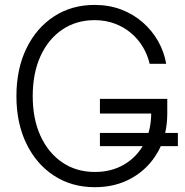

<svg xmlns="http://www.w3.org/2000/svg" viewBox="-20 -758 759 788"><path d="M369.6 10.3Q274.4 10.3 201.9 -36.9Q129.4 -84 88.4 -168.2Q47.4 -252.4 47.4 -363.3Q47.4 -475.1 88.4 -559.3Q129.4 -643.6 201.7 -690.7Q273.9 -737.8 368.2 -737.8Q427.7 -737.8 477.8 -718.8Q527.8 -699.7 566.2 -666Q604.5 -632.3 629.2 -588.6Q653.8 -544.9 662.1 -496.1H594.2Q585.9 -532.2 566.7 -564.7Q547.4 -597.2 518.1 -622.1Q488.8 -647 450.9 -661.1Q413.1 -675.3 368.2 -675.3Q293 -675.3 235.6 -636.5Q178.2 -597.7 146.2 -527.6Q114.3 -457.5 114.3 -363.3Q114.3 -270 146.2 -200.2Q178.2 -130.4 235.8 -91.3Q293.5 -52.2 369.6 -52.2Q437 -52.2 489 -82.5Q541 -112.8 570.8 -167.2Q600.6 -221.7 600.6 -295.4L622.6 -292H390.1V-352.1H666.5V-292.5Q666.5 -203.1 628.2 -135Q589.8 -66.9 522.7 -28.3Q455.6 10.3 369.6 10.3ZM390.1 -158.2V-212.4H710V-158.2Z"/></svg>

Font: Inter 28pt Light
Style: Regular
Weight: 300
Designer: Rasmus Andersson
Foundry: rsms
Version: Version 4.001;git-66647c0bb